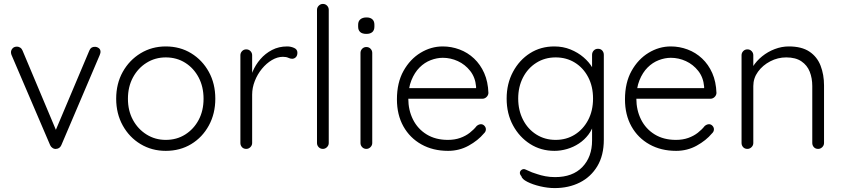

<svg xmlns="http://www.w3.org/2000/svg" viewBox="-20 -760 4304 980"><path d="M67 -522Q75 -522 83 -517Q91 -512 95 -502L270 -86L257 -78L436 -502Q444 -522 465 -521Q475 -521 484 -514.5Q493 -508 493 -496Q493 -490 491.5 -486.5Q490 -483 489 -479L293 -19Q285 -1 266 0Q257 1 248.5 -4.5Q240 -10 236 -19L39 -479Q38 -481 37 -485Q36 -489 36 -493Q36 -504 44 -513Q52 -522 67 -522Z M1079 -256Q1079 -180 1046 -119.5Q1013 -59 956 -24.5Q899 10 826 10Q755 10 697.5 -24.5Q640 -59 606.5 -119.5Q573 -180 573 -256Q573 -333 606.5 -393Q640 -453 697.5 -488Q755 -523 826 -523Q899 -523 956 -488Q1013 -453 1046 -393Q1079 -333 1079 -256ZM1019 -256Q1019 -317 994 -364.5Q969 -412 925.5 -439.5Q882 -467 826 -467Q772 -467 728 -439.5Q684 -412 658.5 -364.5Q633 -317 633 -256Q633 -195 658.5 -148Q684 -101 728 -73.5Q772 -46 826 -46Q882 -46 925.5 -73.5Q969 -101 994 -148Q1019 -195 1019 -256Z M1237 0Q1223 0 1215 -9Q1207 -18 1207 -30V-478Q1207 -490 1215.5 -499Q1224 -508 1237 -508Q1250 -508 1258.5 -499Q1267 -490 1267 -478V-328L1252 -325Q1255 -360 1269.5 -394.5Q1284 -429 1309 -458Q1334 -487 1368.5 -505Q1403 -523 1446 -523Q1464 -523 1481 -515.5Q1498 -508 1498 -491Q1498 -476 1490 -468Q1482 -460 1471 -460Q1462 -460 1451.5 -465Q1441 -470 1424 -470Q1396 -470 1368 -453.5Q1340 -437 1317 -409Q1294 -381 1280.5 -346.5Q1267 -312 1267 -277V-30Q1267 -18 1258 -9Q1249 0 1237 0Z M1658 -30Q1658 -18 1649 -9Q1640 0 1628 0Q1615 0 1606.5 -9Q1598 -18 1598 -30V-710Q1598 -722 1607 -731Q1616 -740 1628 -740Q1641 -740 1649.5 -731Q1658 -722 1658 -710Z M1880 -30Q1880 -18 1871 -9Q1862 0 1850 0Q1837 0 1828.5 -9Q1820 -18 1820 -30V-490Q1820 -502 1828.5 -511Q1837 -520 1850 -520Q1863 -520 1871.5 -511Q1880 -502 1880 -490ZM1850 -587Q1829 -587 1818.5 -596.5Q1808 -606 1808 -624V-634Q1808 -652 1819.5 -661.5Q1831 -671 1851 -671Q1870 -671 1880.5 -661.5Q1891 -652 1891 -634V-624Q1891 -606 1880.5 -596.5Q1870 -587 1850 -587Z M2267 10Q2190 10 2131 -23Q2072 -56 2039 -115Q2006 -174 2006 -253Q2006 -338 2039.5 -398Q2073 -458 2126.5 -490.5Q2180 -523 2240 -523Q2284 -523 2325.5 -507.5Q2367 -492 2399.5 -461.5Q2432 -431 2451.5 -387Q2471 -343 2473 -285Q2472 -273 2463 -264.5Q2454 -256 2442 -256H2041L2029 -310H2423L2410 -298V-318Q2406 -365 2380 -398Q2354 -431 2317 -448Q2280 -465 2240 -465Q2210 -465 2178.5 -453Q2147 -441 2121.5 -415.5Q2096 -390 2080 -350.5Q2064 -311 2064 -257Q2064 -198 2088 -150Q2112 -102 2157.5 -74Q2203 -46 2266 -46Q2301 -46 2329 -56Q2357 -66 2378 -82.5Q2399 -99 2413 -117Q2424 -126 2435 -126Q2445 -126 2452.5 -118Q2460 -110 2460 -100Q2460 -88 2450 -79Q2420 -43 2372 -16.5Q2324 10 2267 10Z M2809 -523Q2854 -523 2892 -507.5Q2930 -492 2958.5 -467.5Q2987 -443 3003 -415.5Q3019 -388 3019 -363L3002 -387V-480Q3002 -493 3010.5 -502Q3019 -511 3032 -511Q3046 -511 3054 -502Q3062 -493 3062 -480V-47Q3062 33 3029 88Q2996 143 2939.5 171.5Q2883 200 2811 200Q2776 200 2737.5 191Q2699 182 2671.5 168Q2644 154 2641 139Q2633 130 2633.5 121.5Q2634 113 2642 107Q2652 100 2663 105.5Q2674 111 2696 120Q2706 123 2723 129Q2740 135 2763.5 139.5Q2787 144 2813 144Q2903 144 2952.5 92.5Q3002 41 3002 -43V-139L3013 -136Q3004 -100 2983.5 -73Q2963 -46 2935 -27.5Q2907 -9 2874.5 0.5Q2842 10 2810 10Q2741 10 2686 -25Q2631 -60 2598.5 -120Q2566 -180 2566 -257Q2566 -333 2598.5 -393.5Q2631 -454 2685.5 -488.5Q2740 -523 2809 -523ZM2816 -467Q2761 -467 2717.5 -439.5Q2674 -412 2649.5 -364.5Q2625 -317 2625 -257Q2625 -197 2649.5 -149Q2674 -101 2717.5 -73.5Q2761 -46 2816 -46Q2871 -46 2914 -73Q2957 -100 2982 -147.5Q3007 -195 3007 -257Q3007 -319 2982 -366.5Q2957 -414 2914 -440.5Q2871 -467 2816 -467Z M3431 10Q3354 10 3295 -23Q3236 -56 3203 -115Q3170 -174 3170 -253Q3170 -338 3203.5 -398Q3237 -458 3290.5 -490.5Q3344 -523 3404 -523Q3448 -523 3489.5 -507.5Q3531 -492 3563.5 -461.5Q3596 -431 3615.5 -387Q3635 -343 3637 -285Q3636 -273 3627 -264.5Q3618 -256 3606 -256H3205L3193 -310H3587L3574 -298V-318Q3570 -365 3544 -398Q3518 -431 3481 -448Q3444 -465 3404 -465Q3374 -465 3342.5 -453Q3311 -441 3285.5 -415.5Q3260 -390 3244 -350.5Q3228 -311 3228 -257Q3228 -198 3252 -150Q3276 -102 3321.5 -74Q3367 -46 3430 -46Q3465 -46 3493 -56Q3521 -66 3542 -82.5Q3563 -99 3577 -117Q3588 -126 3599 -126Q3609 -126 3616.5 -118Q3624 -110 3624 -100Q3624 -88 3614 -79Q3584 -43 3536 -16.5Q3488 10 3431 10Z M4006 -523Q4072 -523 4111.5 -496.5Q4151 -470 4168.5 -424.5Q4186 -379 4186 -324V-30Q4186 -18 4177 -9Q4168 0 4156 0Q4142 0 4134 -9Q4126 -18 4126 -30V-321Q4126 -361 4113 -394Q4100 -427 4070.5 -447Q4041 -467 3993 -467Q3950 -467 3911.5 -447Q3873 -427 3849 -394Q3825 -361 3825 -321V-30Q3825 -18 3816 -9Q3807 0 3795 0Q3781 0 3773 -9Q3765 -18 3765 -30V-478Q3765 -490 3773.5 -499Q3782 -508 3795 -508Q3808 -508 3816.5 -499Q3825 -490 3825 -478V-394L3802 -358Q3804 -390 3822.5 -419.5Q3841 -449 3870 -472.5Q3899 -496 3934.5 -509.5Q3970 -523 4006 -523Z"/></svg>

Font: zvoove
Style: Regular
Weight: 400
Designer: Vernon Adams (Nunito) & Andrew Paglinawan (Quicksand)
Foundry: zvoove
Version: Version 3.006